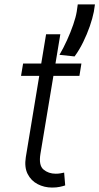

<svg xmlns="http://www.w3.org/2000/svg" viewBox="-20 -829 444 857"><path d="M343.4 -545.5 334.5 -490.4H218.4L160.5 -142.4Q152 -90.9 174.2 -72.3Q196.4 -53.6 228.7 -53.6Q241.1 -53.6 250.2 -55.4Q259.2 -57.2 266.3 -58.6L271 -1.4Q260.7 2.1 246.4 5.1Q232.2 8.2 212.4 8.2Q177.6 8.2 148.1 -7.1Q118.6 -22.4 103.3 -52.6Q88.1 -82.7 95.2 -127.5L155.2 -490.4H73.9L83.1 -545.5H164.1L185.7 -676.1H249.3L227.6 -545.5ZM403.8 -809.3 398.8 -776.3Q393.1 -747.5 380.9 -712Q368.6 -676.5 351.2 -641Q333.8 -605.5 312.9 -577.1L245.4 -584.2Q263.1 -614.3 279.3 -650Q295.5 -685.7 307 -719.3Q318.5 -752.8 322.4 -776.6L327.1 -809.3Z"/></svg>

Font: Inter UI Light
Style: Italic
Weight: 300
Italic angle: 9.39999°
Designer: Rasmus Andersson
Foundry: rsms
Version: 3.2;8d6f07862